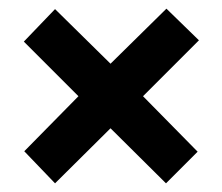

<svg xmlns="http://www.w3.org/2000/svg" viewBox="-20 -575 513 443"><path d="M364 -555 235 -428 107 -554 35 -479 161 -353 36 -226 107 -152 235 -279 363 -152 436 -225 310 -353 439 -482Z"/></svg>

Font: Noto Sans Hebrew ExtraCondensed
Style: Bold
Weight: 700
Width: 2
Designer: Monotype Design Team
Foundry: Monotype Imaging Inc.
Version: Version 2.004